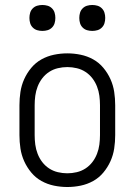

<svg xmlns="http://www.w3.org/2000/svg" viewBox="-20 -742 540 770"><path d="M250 8Q223 8 196.5 2.5Q170 -3 146.5 -16Q123 -29 105.5 -50Q88 -71 77 -95.5Q66 -120 62 -146.5Q58 -173 58 -200V-320Q58 -347 62 -373.5Q66 -400 77 -424.5Q88 -449 105.5 -470Q123 -491 146.5 -504Q170 -517 196.5 -522.5Q223 -528 250 -528Q277 -528 303.5 -522.5Q330 -517 353.5 -504Q377 -491 394.5 -470Q412 -449 423 -424.5Q434 -400 438 -373.5Q442 -347 442 -320V-200Q442 -173 438 -146.5Q434 -120 423 -95.5Q412 -71 394.5 -50Q377 -29 353.5 -16Q330 -3 303.5 2.5Q277 8 250 8ZM250 -47Q269 -47 288 -51.5Q307 -56 323 -66.5Q339 -77 350.5 -92Q362 -107 369 -125Q376 -143 378.5 -162Q381 -181 381 -200V-320Q381 -339 378.5 -358Q376 -377 369 -395Q362 -413 350.5 -428Q339 -443 323 -453.5Q307 -464 288 -468.5Q269 -473 250 -473Q231 -473 212 -468.5Q193 -464 177 -453.5Q161 -443 149.5 -428Q138 -413 131 -395Q124 -377 121.5 -358Q119 -339 119 -320V-200Q119 -181 121.5 -162Q124 -143 131 -125Q138 -107 149.5 -92Q161 -77 177 -66.5Q193 -56 212 -51.5Q231 -47 250 -47ZM350 -618Q339 -618 329 -621Q319 -624 311.5 -631.5Q304 -639 301 -649Q298 -659 298 -670Q298 -681 301 -691Q304 -701 311.5 -708.5Q319 -716 329 -719Q339 -722 350 -722Q361 -722 371 -719Q381 -716 388.5 -708.5Q396 -701 399 -691Q402 -681 402 -670Q402 -659 399 -649Q396 -639 388.5 -631.5Q381 -624 371 -621Q361 -618 350 -618ZM150 -618Q139 -618 129 -621Q119 -624 111.5 -631.5Q104 -639 101 -649Q98 -659 98 -670Q98 -681 101 -691Q104 -701 111.5 -708.5Q119 -716 129 -719Q139 -722 150 -722Q161 -722 171 -719Q181 -716 188.5 -708.5Q196 -701 199 -691Q202 -681 202 -670Q202 -659 199 -649Q196 -639 188.5 -631.5Q181 -624 171 -621Q161 -618 150 -618Z"/></svg>

Font: Iosevka Term Curly Light
Style: Regular
Weight: 300
Designer: Belleve Invis
Foundry: Belleve Invis
Version: Version 32.3.0